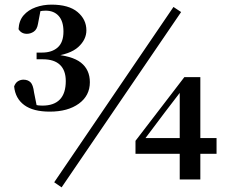

<svg xmlns="http://www.w3.org/2000/svg" viewBox="-20 -775 983 829"><path d="M195 -293Q123 -293 84.5 -321.5Q46 -350 41 -402Q47 -418 58 -424.5Q69 -431 81 -431Q100 -431 111.5 -420Q123 -409 127 -376L140 -311L108 -332Q122 -325 134 -322Q146 -319 163 -319Q213 -319 238.5 -345.5Q264 -372 264 -425Q264 -471 239 -495Q214 -519 165 -519H138V-548H162Q204 -548 229 -570Q254 -592 254 -639Q254 -683 233.5 -706Q213 -729 177 -729Q164 -729 149.5 -726Q135 -723 117 -717L156 -735L144 -672Q140 -648 126 -638.5Q112 -629 96 -629Q72 -629 60 -649Q62 -686 82 -709Q102 -732 134 -743.5Q166 -755 202 -755Q277 -755 315 -723Q353 -691 353 -644Q353 -604 318 -572Q283 -540 204 -531L202 -541Q291 -535 329.5 -504.5Q368 -474 368 -420Q368 -362 320.5 -327.5Q273 -293 195 -293ZM756 0V-137V-158V-381H745L789 -417L691 -289L594 -160L601 -194V-179H915V-111H565V-167L776 -442H845V0ZM246 34 214 12 729 -745 762 -723Z"/></svg>

Font: Noto Serif JP ExtraBold
Style: Regular
Weight: 800
Designer: Ryoko NISHIZUKA 西塚涼子 (kana & ideographs); Frank Grießhammer (Latin, Greek & Cyrillic); Wenlong ZHANG 张文龙 (bopomofo); San
Foundry: Adobe
Version: Version 2.003-H1;hotconv 1.1.1;makeotfexe 2.6.0